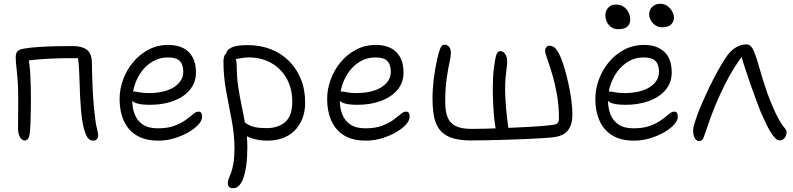

<svg xmlns="http://www.w3.org/2000/svg" viewBox="-20 -732 4186 1013"><path d="M471 10Q448 10 435 -18.5Q422 -47 415 -90Q410 -120 407 -155.5Q404 -191 402.5 -227Q401 -263 400 -294Q399 -325 398 -346Q397 -378 394.5 -400.5Q392 -423 389 -445L409 -425H331Q300 -425 255 -423Q210 -421 166 -417Q122 -413 94 -406L126 -449Q137 -394 140 -337Q143 -280 143 -215Q143 -186 142.5 -148.5Q142 -111 140.5 -76.5Q139 -42 136 -22Q134 -8 127.5 0.5Q121 9 111 9Q95 9 85 -9Q75 -27 75 -56Q75 -78 75.5 -107Q76 -136 76 -166.5Q76 -197 76 -222Q76 -275 73 -312.5Q70 -350 66.5 -378Q63 -406 63 -432Q63 -452 73 -462Q83 -472 103 -475Q137 -481 181 -484Q225 -487 273 -488Q321 -489 365 -489Q412 -489 438.5 -469.5Q465 -450 465 -395Q465 -376 466 -340Q467 -304 469 -259Q471 -214 475.5 -167.5Q480 -121 486 -79Q489 -62 493.5 -44.5Q498 -27 498 -16Q498 -6 491 2Q484 10 471 10Z M815 10Q762 10 723.5 -6Q685 -22 660 -52Q635 -82 623 -122Q611 -162 611 -210Q611 -260 629 -310.5Q647 -361 681 -402.5Q715 -444 762.5 -469.5Q810 -495 869 -495Q913 -495 945.5 -479Q978 -463 996 -430.5Q1014 -398 1014 -349Q1014 -309 995.5 -277.5Q977 -246 944 -224Q911 -202 866.5 -190.5Q822 -179 770 -179Q708 -179 685.5 -194Q663 -209 663 -227Q663 -238 668.5 -243.5Q674 -249 688 -249Q699 -249 716 -245Q733 -241 766 -241Q821 -241 861.5 -255Q902 -269 924.5 -294.5Q947 -320 947 -353Q947 -391 928.5 -410Q910 -429 866 -429Q825 -429 790.5 -410.5Q756 -392 731 -360Q706 -328 692 -287Q678 -246 678 -201Q678 -161 691 -128Q704 -95 733.5 -75Q763 -55 812 -55Q865 -55 900.5 -68.5Q936 -82 959.5 -99Q983 -116 998.5 -129.5Q1014 -143 1027 -143Q1038 -143 1042 -136Q1046 -129 1046 -114Q1046 -96 1026.5 -74.5Q1007 -53 974 -34Q941 -15 900 -2.5Q859 10 815 10Z M1392 10Q1347 10 1311.5 -1.5Q1276 -13 1255 -30.5Q1234 -48 1234 -67Q1234 -78 1238 -85Q1242 -92 1254 -92Q1263 -92 1270.5 -86.5Q1278 -81 1290 -74Q1302 -67 1324.5 -61.5Q1347 -56 1387 -56Q1447 -56 1484.5 -88Q1522 -120 1522 -197Q1522 -249 1505 -291.5Q1488 -334 1457 -365Q1426 -396 1384.5 -412.5Q1343 -429 1294 -429Q1268 -429 1242.5 -423.5Q1217 -418 1202 -418Q1193 -418 1186.5 -422Q1180 -426 1177 -433Q1174 -440 1174 -447Q1174 -467 1200 -480.5Q1226 -494 1287 -494Q1352 -494 1407 -473Q1462 -452 1503 -412Q1544 -372 1567 -316Q1590 -260 1590 -191Q1590 -143 1575 -105.5Q1560 -68 1533.5 -42Q1507 -16 1471 -3Q1435 10 1392 10ZM1211 261Q1201 261 1194.5 258.5Q1188 256 1185 249.5Q1182 243 1182 233Q1182 221 1187.5 209Q1193 197 1199.5 178.5Q1206 160 1211.5 129.5Q1217 99 1217 50Q1217 -22 1202.5 -97Q1188 -172 1173.5 -250Q1159 -328 1159 -406Q1159 -432 1167.5 -444Q1176 -456 1192 -456Q1204 -456 1212 -446Q1220 -436 1224.5 -420Q1229 -404 1229 -384Q1229 -324 1237.5 -269.5Q1246 -215 1257 -163.5Q1268 -112 1276.5 -60.5Q1285 -9 1285 46Q1285 98 1279.5 138.5Q1274 179 1264.5 206Q1255 233 1241.5 247Q1228 261 1211 261Z M1910 10Q1839 10 1794 -18.5Q1749 -47 1727.5 -96.5Q1706 -146 1706 -210Q1706 -260 1724 -310.5Q1742 -361 1776 -402.5Q1810 -444 1857.5 -469.5Q1905 -495 1964 -495Q2008 -495 2040.5 -479Q2073 -463 2091 -430.5Q2109 -398 2109 -349Q2109 -296 2077 -258Q2045 -220 1990 -199.5Q1935 -179 1865 -179Q1803 -179 1780.5 -194Q1758 -209 1758 -227Q1758 -238 1763.5 -243.5Q1769 -249 1783 -249Q1794 -249 1811 -245Q1828 -241 1861 -241Q1916 -241 1956.5 -255Q1997 -269 2019.5 -294.5Q2042 -320 2042 -353Q2042 -391 2023.5 -410Q2005 -429 1961 -429Q1920 -429 1885.5 -410.5Q1851 -392 1826 -360Q1801 -328 1787 -287Q1773 -246 1773 -201Q1773 -161 1786 -128Q1799 -95 1828.5 -75Q1858 -55 1907 -55Q1960 -55 1995.5 -68.5Q2031 -82 2054.5 -99Q2078 -116 2093.5 -129.5Q2109 -143 2122 -143Q2133 -143 2137 -136Q2141 -129 2141 -114Q2141 -96 2121.5 -74.5Q2102 -53 2069 -34Q2036 -15 1995 -2.5Q1954 10 1910 10Z M2465 9Q2396 9 2355.5 -7.5Q2315 -24 2295 -54Q2275 -84 2268.5 -124.5Q2262 -165 2262 -213Q2262 -262 2268.5 -315.5Q2275 -369 2288 -426Q2296 -460 2303.5 -478Q2311 -496 2325 -496Q2341 -496 2350 -484Q2359 -472 2359 -451Q2359 -436 2351.5 -402.5Q2344 -369 2336.5 -317Q2329 -265 2329 -192Q2329 -142 2342.5 -111Q2356 -80 2386.5 -66Q2417 -52 2466 -52Q2494 -52 2541 -53Q2588 -54 2642.5 -56.5Q2697 -59 2750 -61.5Q2803 -64 2843.5 -67.5Q2884 -71 2902 -74Q2915 -76 2922 -83.5Q2929 -91 2929 -107Q2929 -176 2918 -236Q2907 -296 2892.5 -343.5Q2878 -391 2867 -422Q2856 -453 2856 -464Q2856 -475 2862.5 -483Q2869 -491 2878 -491Q2901 -491 2915 -471.5Q2929 -452 2940 -426Q2948 -407 2958.5 -371.5Q2969 -336 2978.5 -293.5Q2988 -251 2994 -207Q3000 -163 3000 -125Q3000 -77 2978.5 -47Q2957 -17 2908 -9Q2890 -6 2849 -3.5Q2808 -1 2755 1.5Q2702 4 2647 5.5Q2592 7 2544 8Q2496 9 2465 9ZM2631 -8Q2624 -8 2614.5 -14Q2605 -20 2601 -32Q2593 -57 2588.5 -98.5Q2584 -140 2582 -185.5Q2580 -231 2580 -268Q2580 -328 2586 -374Q2592 -420 2597 -438Q2600 -449 2605.5 -455.5Q2611 -462 2621 -462Q2631 -462 2638.5 -455Q2646 -448 2651 -436.5Q2656 -425 2656 -411Q2656 -398 2653.5 -377Q2651 -356 2648 -327.5Q2645 -299 2645 -263Q2645 -235 2647.5 -196.5Q2650 -158 2654.5 -117Q2659 -76 2665 -40Q2667 -33 2660.5 -25.5Q2654 -18 2645.5 -13Q2637 -8 2631 -8Z M3325 10Q3254 10 3209 -18.5Q3164 -47 3142.5 -96.5Q3121 -146 3121 -210Q3121 -260 3139 -310.5Q3157 -361 3191 -402.5Q3225 -444 3272.5 -469.5Q3320 -495 3379 -495Q3445 -495 3484.5 -459Q3524 -423 3524 -349Q3524 -296 3492 -258Q3460 -220 3405 -199.5Q3350 -179 3280 -179Q3218 -179 3195.5 -194Q3173 -209 3173 -227Q3173 -238 3178.5 -243.5Q3184 -249 3198 -249Q3209 -249 3226 -245Q3243 -241 3276 -241Q3331 -241 3371.5 -255Q3412 -269 3434.5 -294.5Q3457 -320 3457 -353Q3457 -391 3438.5 -410Q3420 -429 3376 -429Q3322 -429 3279.5 -397Q3237 -365 3212.5 -313Q3188 -261 3188 -201Q3188 -161 3201 -128Q3214 -95 3243.5 -75Q3273 -55 3322 -55Q3375 -55 3410.5 -68.5Q3446 -82 3469.5 -99Q3493 -116 3508.5 -129.5Q3524 -143 3537 -143Q3548 -143 3552 -136Q3556 -129 3556 -114Q3556 -96 3536.5 -74.5Q3517 -53 3484 -34Q3451 -15 3410 -2.5Q3369 10 3325 10ZM3472 -588Q3445 -588 3425 -609.5Q3405 -631 3405 -657Q3405 -680 3421.5 -696Q3438 -712 3463 -712Q3486 -712 3502 -700Q3518 -688 3527 -670.5Q3536 -653 3536 -636Q3536 -620 3521.5 -604Q3507 -588 3472 -588ZM3241 -578Q3221 -578 3206 -588Q3191 -598 3182.5 -615Q3174 -632 3174 -652Q3174 -675 3189 -691.5Q3204 -708 3228 -708Q3254 -708 3271 -696Q3288 -684 3296.5 -666Q3305 -648 3305 -629Q3305 -605 3290 -591.5Q3275 -578 3241 -578Z M3669 12Q3658 12 3651 4.5Q3644 -3 3640.5 -15.5Q3637 -28 3637 -43Q3637 -59 3646 -87.5Q3655 -116 3670 -153.5Q3685 -191 3703 -230Q3723 -274 3745 -316.5Q3767 -359 3787 -392.5Q3807 -426 3820 -443Q3843 -472 3868.5 -485Q3894 -498 3918 -498Q3935 -498 3946 -482.5Q3957 -467 3964 -446Q3974 -418 3984 -382.5Q3994 -347 4005.5 -310Q4017 -273 4029 -239Q4045 -197 4058.5 -165.5Q4072 -134 4084.5 -111Q4097 -88 4107 -73Q4117 -60 4123.5 -52Q4130 -44 4130 -36Q4130 -22 4125 -12Q4120 -2 4111.5 3.5Q4103 9 4092 9Q4079 9 4062 -12Q4045 -33 4027.5 -68Q4010 -103 3993 -143Q3984 -166 3969 -205.5Q3954 -245 3938 -291.5Q3922 -338 3908 -381Q3894 -424 3887 -452L3907 -450Q3882 -419 3855.5 -377Q3829 -335 3803 -283Q3777 -231 3752.5 -172Q3728 -113 3707 -48Q3700 -26 3692.5 -7Q3685 12 3669 12Z"/></svg>

Font: Shantell Sans Light
Style: Regular
Weight: 300
Designer: Stephen Nixon, Anya Danilova, Shantell Martin
Foundry: Arrow Type
Version: Version 1.011;[c5ecc13dd]